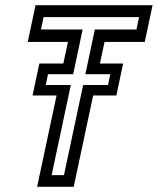

<svg xmlns="http://www.w3.org/2000/svg" viewBox="-20 -720 608 740"><path d="M123 0 198 -352H105.5L131.5 -475H224L242 -558.5H87L117 -700H568L538 -558.5H383L365 -475H454.5L428.5 -352H339L264 0ZM179 -45H226.5L300.5 -392.5H396.5L405 -434H309L345.5 -606.5H506L516 -654H148L138 -606.5H298.5L262 -434H165L156.5 -392.5H253Z"/></svg>

Font: Tourney Medium
Style: Italic
Weight: 500
Italic angle: -12°
Version: Version 1.015